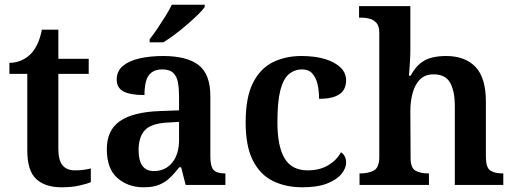

<svg xmlns="http://www.w3.org/2000/svg" viewBox="-20 -786 2185 816"><path d="M242 10Q172 10 134 -25Q96 -60 96 -147V-472H20V-519Q48 -519 72 -530Q96 -541 112 -558Q127 -574 139 -599Q151 -624 158 -660H228V-536H357V-472H228V-153Q228 -106 245.5 -84Q263 -62 298 -62Q317 -62 333.5 -64Q350 -66 366 -70V-12Q351 -5 318 2.5Q285 10 242 10Z M590 10Q524 10 479 -29.5Q434 -69 434 -152Q434 -233 490 -271.5Q546 -310 659 -314L741 -317V-374Q741 -408 736.5 -434.5Q732 -461 716.5 -476Q701 -491 669 -491Q640 -491 623 -477Q606 -463 600 -438.5Q594 -414 594 -382Q535 -382 505.5 -397Q476 -412 476 -448Q476 -484 502.5 -506Q529 -528 574 -538Q619 -548 673 -548Q774 -548 824 -509.5Q874 -471 874 -377V-121Q874 -79 887.5 -64Q901 -49 935 -49H938V0H769L750 -75H742Q720 -47 700 -28.5Q680 -10 654.5 0Q629 10 590 10ZM634 -59Q683 -59 712 -95Q741 -131 741 -191V-268L690 -265Q622 -261 595.5 -232.5Q569 -204 569 -148Q569 -59 634 -59ZM616 -619Q631 -638 648.5 -664Q666 -690 683 -717Q700 -744 710 -766H850V-756Q841 -743 820.5 -723Q800 -703 774.5 -681Q749 -659 723 -639.5Q697 -620 674 -606H616Z M1265 10Q1194 10 1139.5 -17Q1085 -44 1054.5 -104.5Q1024 -165 1024 -266Q1024 -373 1055.5 -434.5Q1087 -496 1140.5 -522Q1194 -548 1261 -548Q1319 -548 1361.5 -535Q1404 -522 1427.5 -499Q1451 -476 1451 -444Q1451 -422 1441 -404.5Q1431 -387 1405.5 -376.5Q1380 -366 1336 -366Q1336 -400 1329.5 -428Q1323 -456 1307.5 -473.5Q1292 -491 1264 -491Q1232 -491 1208 -471Q1184 -451 1171.5 -402.5Q1159 -354 1159 -267Q1159 -164 1189.5 -113Q1220 -62 1288 -62Q1339 -62 1375.5 -84Q1412 -106 1429 -139Q1440 -132 1445.5 -120.5Q1451 -109 1451 -95Q1451 -71 1431 -46.5Q1411 -22 1370 -6Q1329 10 1265 10Z M1508 0V-49H1512Q1546 -49 1569 -61.5Q1592 -74 1592 -119V-647Q1592 -675 1580 -688.5Q1568 -702 1551 -706.5Q1534 -711 1517 -711H1506V-760H1724V-577Q1724 -553 1722.5 -527Q1721 -501 1719.5 -482.5Q1718 -464 1718 -464H1725Q1744 -499 1766.5 -517Q1789 -535 1816.5 -541.5Q1844 -548 1876 -548Q1956 -548 2000.5 -502Q2045 -456 2045 -354V-121Q2045 -74 2063.5 -61.5Q2082 -49 2116 -49H2119V0H1913V-334Q1913 -399 1893 -434.5Q1873 -470 1823 -470Q1787 -470 1765.5 -449Q1744 -428 1734 -392Q1724 -356 1724 -313L1725 -115Q1725 -72 1746 -60.5Q1767 -49 1800 -49H1803V0Z"/></svg>

Font: Noto Serif Khojki SemiBold
Style: Regular
Weight: 600
Version: Version 2.003